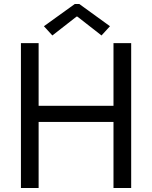

<svg xmlns="http://www.w3.org/2000/svg" viewBox="-20 -934 756 954"><path d="M84 0V-719.7H171.9V-408.2H543.9V-719.7H631.8V0H543.9V-328.1H171.9V0ZM240.2 -757.8 198.2 -803.7 351.6 -914.1H374L526.4 -803.7L484.4 -757.8L364.3 -851.6H360.4Z"/></svg>

Font: Reddit Sans
Style: Regular
Weight: 400
Designer: Stephen Hutchings
Foundry: Reddit
Version: Version 1.014